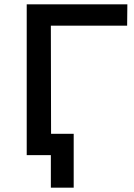

<svg xmlns="http://www.w3.org/2000/svg" viewBox="-20 -720 621 891"><path d="M216 151V0H104V-700H571L570 -601H216L217 -99H322V151Z"/></svg>

Font: Argentum Sans
Style: Regular
Weight: 400
Designer: Julieta Ulanovsky, Owen Earl, Chris M. Simpson, Rasmus Andersson, Cristiano Sobral
Foundry: The Argentum Sans Project Authors
Version: Version 3.135; ttfautohint (v1.8.4.7-5d5b-dirty)